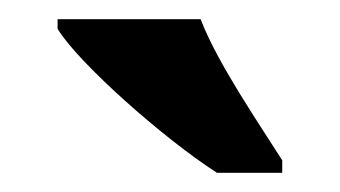

<svg xmlns="http://www.w3.org/2000/svg" viewBox="-20 -786 354 200"><path d="M206 -606H274V-619C250 -657 206 -721 189 -766H40V-756C61 -721 150 -642 206 -606Z"/></svg>

Font: Noto Serif Hebrew ExtraCondensed ExtraBold
Style: Regular
Weight: 800
Width: 2
Designer: Monotype Design Team
Foundry: Monotype Imaging Inc.
Version: Version 2.004